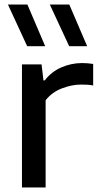

<svg xmlns="http://www.w3.org/2000/svg" viewBox="-20 -828 438 848"><path d="M77 0V-543.5H163.5L172 -473H178Q206 -510.5 250.2 -530Q294.5 -549.5 342.5 -549.5Q368.5 -549.5 391.5 -545.5V-450.5Q378.5 -453 364.8 -453.8Q351 -454.5 337.5 -454.5Q298 -454.5 253.8 -437.8Q209.5 -421 181.5 -385V0ZM285.5 -624 200 -808H286L365 -624ZM100 -624 15 -808H101L179.5 -624Z"/></svg>

Font: Encode Sans Semi Expanded Medium
Style: Regular
Weight: 500
Width: 6
Designer: Multiple Designers
Foundry: Impallari Type
Version: Version 3.000; ttfautohint (v1.8.3) -l 8 -r 50 -G 200 -x 14 